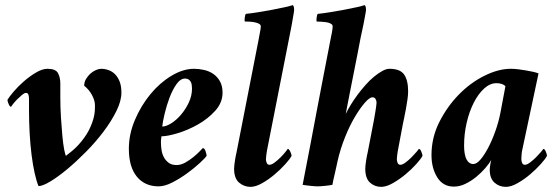

<svg xmlns="http://www.w3.org/2000/svg" viewBox="-20 -720 2180 748"><path d="M237 -113Q234 -117 230 -137.5Q226 -158 223 -190Q220 -222 217.5 -261.5Q215 -301 215 -343V-395Q215 -418 206 -435Q197 -452 165 -452Q145 -452 120.5 -437.5Q96 -423 73.5 -403.5Q51 -384 33.5 -363.5Q16 -343 9 -331Q9 -326 13.5 -315Q18 -304 23 -304Q24 -306 31 -315Q38 -324 47.5 -333.5Q57 -343 66 -350.5Q75 -358 81 -358Q89 -358 91 -350.5Q93 -343 93 -336V-292Q93 -246 95.5 -201Q98 -156 103 -116.5Q108 -77 115 -45.5Q122 -14 130 5Q146 5 176 -13Q206 -31 242 -61Q278 -91 315.5 -129Q353 -167 383.5 -207.5Q414 -248 433.5 -287.5Q453 -327 453 -359Q453 -385 446 -402.5Q439 -420 428 -431Q417 -442 402.5 -447Q388 -452 374 -452Q365 -452 353.5 -447Q342 -442 332 -433Q322 -424 315 -412Q308 -400 308 -386Q327 -371 338.5 -349.5Q350 -328 350 -309Q350 -301 349.5 -290.5Q349 -280 346.5 -268Q344 -256 339 -242Q334 -228 326 -212Q318 -197 307.5 -182.5Q297 -168 285.5 -155.5Q274 -143 261.5 -132.5Q249 -122 237 -113Z M736 -452Q693 -452 647.5 -424.5Q602 -397 565.5 -352.5Q529 -308 505.5 -252.5Q482 -197 482 -141Q482 -70 513 -32Q544 6 598 6Q622 6 652 -9.5Q682 -25 710 -45.5Q738 -66 759 -85.5Q780 -105 785 -113Q785 -118 781 -130.5Q777 -143 770 -143Q769 -142 759 -131.5Q749 -121 734.5 -109Q720 -97 702.5 -87Q685 -77 668 -77Q649 -77 637.5 -85.5Q626 -94 619 -106.5Q612 -119 609.5 -134.5Q607 -150 607 -164Q607 -166 607 -169.5Q607 -173 607.5 -177Q608 -181 608.5 -184.5Q609 -188 609 -189Q632 -189 672 -201Q712 -213 751 -235Q790 -257 818.5 -288.5Q847 -320 847 -359Q847 -385 837 -403Q827 -421 811 -432Q795 -443 775 -447.5Q755 -452 736 -452ZM612 -227Q614 -246 621.5 -277.5Q629 -309 640.5 -339.5Q652 -370 667.5 -392Q683 -414 701 -414Q709 -414 714.5 -410.5Q720 -407 723 -401.5Q726 -396 727 -389Q728 -382 728 -375Q728 -347 715.5 -320.5Q703 -294 685 -273Q667 -252 647 -239.5Q627 -227 612 -227Z M987 -563 901 -124Q900 -121 898.5 -113Q897 -105 895.5 -95.5Q894 -86 893 -76.9Q892 -67.9 892 -62.9Q892 -25 911.5 -8.5Q931 8 956 8Q976 8 1001.5 -6.5Q1027 -21 1050 -40.5Q1073 -60 1091.5 -80.5Q1110 -101 1116 -113Q1116 -118 1111 -129Q1106 -140 1101 -140Q1100 -138 1092 -128Q1084 -118 1073 -106.9Q1062 -95.9 1050 -86.9Q1038 -78 1030 -78Q1022 -78 1019 -85.5Q1016 -93 1016 -99.8Q1016 -103.7 1017.5 -115.8Q1019 -128 1020 -133L1113.2 -606.2Q1115.2 -614.9 1117.1 -626.4Q1119 -638 1121 -649.5Q1123 -661 1124.5 -669.5Q1126 -678 1126 -681Q1126 -686 1125 -692Q1124 -698 1120 -700Q1112 -697 1090 -692Q1068 -687 1041 -682Q1014 -677 986.5 -672.5Q959 -668 938 -666Q935 -663 933.5 -651Q932 -639 934 -636.2Q940 -636.2 950.5 -635.7Q961 -635.2 971 -633.4Q981 -631.5 988.5 -627.8Q996 -624 996 -616.8Q996 -608.7 992.5 -592.8Q989 -577 987 -563Z M1392 -606Q1393 -611 1395.5 -622.5Q1398 -634 1400 -646Q1402 -658 1404 -668Q1406 -678 1406 -681Q1406 -686 1405 -692Q1404 -698 1400 -700Q1392 -697 1370 -692Q1348 -687 1321 -682Q1294 -677 1266.5 -672.5Q1239 -668 1218 -666Q1215 -663 1213.5 -651Q1212 -639 1214 -636Q1220 -636 1230.5 -635.5Q1241 -635 1251 -633.5Q1261 -632 1268.5 -628Q1276 -624 1276 -617Q1276 -609 1273 -593Q1270 -577 1267 -563Q1267 -562 1259 -521.5Q1251 -481 1239.5 -421Q1228 -361 1214.5 -290.5Q1201 -220 1189.5 -158Q1178 -96 1169 -52Q1160 -8 1159 0Q1164 1 1172 2Q1180 3 1189 4Q1198 5 1206 5.5Q1214 6 1218 6Q1222 6 1230 5.5Q1238 5 1247 4Q1256 3 1263.5 2Q1271 1 1275 0Q1276 -7 1279 -20.5Q1282 -34 1285.5 -48.5Q1289 -63 1291.5 -75.5Q1294 -88 1295 -92Q1306 -140 1324 -185Q1342 -230 1362.5 -264.5Q1383 -299 1401.5 -320Q1420 -341 1431 -341Q1439 -341 1443 -334.5Q1447 -328 1447 -320Q1447 -316 1445.5 -305.5Q1444 -295 1442 -282.5Q1440 -270 1438 -259Q1436 -248 1435 -243L1412 -124Q1411 -121 1409.5 -113Q1408 -105 1406.5 -95.5Q1405 -86 1404 -77Q1403 -68 1403 -63Q1403 -25 1421.5 -8.5Q1440 8 1465 8Q1485 8 1510.5 -6.5Q1536 -21 1559.5 -40.5Q1583 -60 1601.5 -80.5Q1620 -101 1626 -113Q1626 -118 1621.5 -129Q1617 -140 1612 -140Q1611 -138 1602.5 -128Q1594 -118 1583 -107Q1572 -96 1560 -87Q1548 -78 1540 -78Q1532 -78 1529 -85.5Q1526 -93 1526 -100Q1526 -104 1527.5 -117Q1529 -130 1530 -133L1549 -234Q1551 -244 1554.5 -260.5Q1558 -277 1561.5 -296Q1565 -315 1567.5 -333Q1570 -351 1570 -364Q1570 -407 1554.5 -429.5Q1539 -452 1497 -452Q1485 -452 1469.5 -443.5Q1454 -435 1437.5 -421.5Q1421 -408 1404.5 -389.5Q1388 -371 1373.5 -351.5Q1359 -332 1347 -312.5Q1335 -293 1327 -276Q1328 -283 1333 -308Q1338 -333 1344.5 -367Q1351 -401 1359 -440Q1367 -479 1373.5 -513.5Q1380 -548 1385 -573.5Q1390 -599 1392 -606Z M1970 -452Q1922 -452 1867.5 -425Q1813 -398 1767.5 -351.5Q1722 -305 1691.5 -244.5Q1661 -184 1661 -116Q1661 -65 1683.5 -29Q1706 7 1748 7Q1771 7 1793.5 -4Q1816 -15 1835.5 -31Q1855 -47 1870.5 -65Q1886 -83 1894 -97Q1893 -94 1892 -89Q1891 -84 1890 -78.5Q1889 -73 1888.5 -67.5Q1888 -62 1888 -58Q1888 -25 1906.5 -8.5Q1925 8 1951 8Q1971 8 1996.5 -6.5Q2022 -21 2045 -40.5Q2068 -60 2086.5 -80.5Q2105 -101 2111 -113Q2111 -118 2106.5 -129Q2102 -140 2097 -140Q2096 -138 2087.5 -128Q2079 -118 2068 -107Q2057 -96 2045 -87Q2033 -78 2025 -78Q2017 -78 2014 -85.5Q2011 -93 2011 -100Q2011 -104 2012 -117Q2013 -130 2014 -133L2078 -434Q2071 -437 2058 -440Q2045 -443 2030 -445.5Q2015 -448 1999.5 -450Q1984 -452 1970 -452ZM1914 -396Q1925 -396 1934.5 -393Q1944 -390 1949 -384L1930 -283Q1923 -246 1910 -209.5Q1897 -173 1882 -144.5Q1867 -116 1852 -98.5Q1837 -81 1824 -81Q1807 -81 1797.5 -99Q1788 -117 1788 -153Q1788 -198 1798 -241.5Q1808 -285 1825.5 -319.5Q1843 -354 1866 -375Q1889 -396 1914 -396Z"/></svg>

Font: Vermiglione
Style: Italic
Weight: 400
Italic angle: -11°
Version: Version 1.105